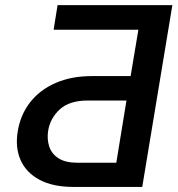

<svg xmlns="http://www.w3.org/2000/svg" viewBox="-20 -736 699 756"><path d="M540.1 0H268.8Q188.2 0 135.7 -28.1Q83.1 -56.1 61.1 -105.8Q39.1 -155.5 50.1 -220.5Q61.1 -285.5 99.3 -334Q137.4 -382.5 199.2 -409.4Q261 -436.4 341.6 -436.4H494.3L524.9 -619H191.1L206.7 -715.9H658.7ZM437.9 -95.2 478 -340.2H325.3Q253.9 -340.2 215.9 -305.8Q177.9 -271.3 169.7 -221.9Q164.4 -188.2 173.8 -159.3Q183.2 -130.3 210.4 -112.7Q237.6 -95.2 285.2 -95.2Z"/></svg>

Font: Inter UI Medium
Style: Italic
Weight: 500
Italic angle: 9.39999°
Designer: Rasmus Andersson
Foundry: rsms
Version: 3.2;8d6f07862